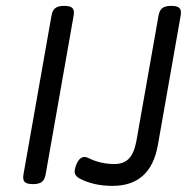

<svg xmlns="http://www.w3.org/2000/svg" viewBox="-20 -604 640 635"><path d="M545.9 -584.5Q526.4 -584.5 516.8 -577.1Q507.3 -569.8 504.4 -552.7L431.2 -138.2Q423.8 -97.7 406.5 -79.6Q389.2 -61.5 358.4 -61.5Q312 -61.5 272 -81.5Q247.1 -93.8 232.9 -61Q225.1 -41.5 227.5 -31.2Q230 -21 243.2 -13.7Q289.1 10.7 352.1 10.7Q478 10.7 502 -123.5L577.6 -552.7Q580.6 -569.8 573.7 -577.1Q566.9 -584.5 546.9 -584.5ZM191.9 -584.5Q172.4 -584.5 162.8 -577.1Q153.3 -569.8 150.4 -552.7L57.6 -26.9Q54.7 -9.8 61.5 -2.4Q68.4 4.9 88.4 4.9H89.4Q108.9 4.9 118.4 -2.4Q127.9 -9.8 130.9 -26.9L223.6 -552.7Q226.6 -569.8 219.7 -577.1Q212.9 -584.5 192.9 -584.5Z"/></svg>

Font: Courier Prime Code
Style: Italic
Weight: 400
Italic angle: -10°
Designer: Alan Dague-Greene
Foundry: Quote-Unquote Apps
Version: Version 3.18